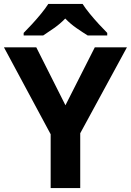

<svg xmlns="http://www.w3.org/2000/svg" viewBox="-20 -954 664 974"><path d="M312 -420 461 -714H624L387 -278V0H237V-273L0 -714H164ZM399 -934Q413 -912 435.5 -884.5Q458 -857 482 -831Q506 -805 524 -787V-774H425Q399 -790 368 -811.5Q337 -833 311 -860Q285 -833 255 -812Q225 -791 199 -774H100V-787Q119 -806 142.5 -831.5Q166 -857 188.5 -884.5Q211 -912 225 -934Z"/></svg>

Font: Noto Sans Bengali UI
Style: Bold
Weight: 700
Designer: Jelle Bosma - Monotype Design Team
Foundry: Monotype Imaging Inc.
Version: Version 2.003; ttfautohint (v1.8.4.7-5d5b)